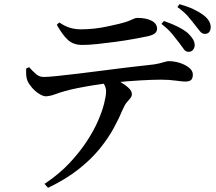

<svg xmlns="http://www.w3.org/2000/svg" viewBox="-20 -829 1040 923"><path d="M885 -580Q873 -580 864.5 -591.5Q856 -603 843 -621Q828 -640 808.5 -664.5Q789 -689 756 -714L768 -728Q804 -716 835 -700.5Q866 -685 885 -668Q901 -652 908.5 -639Q916 -626 916 -610Q915 -597 906.5 -588Q898 -579 885 -580ZM194 55Q263 9 312.5 -43.5Q362 -96 396.5 -148.5Q431 -201 451.5 -248.5Q472 -296 481 -333Q490 -370 490 -390Q490 -405 482.5 -420Q475 -435 456 -451L513 -460Q538 -447 561 -433.5Q584 -420 599 -405.5Q614 -391 614 -377Q614 -366 607 -357.5Q600 -349 590 -337.5Q580 -326 571 -305Q554 -264 528 -215.5Q502 -167 461 -116Q420 -65 359 -16.5Q298 32 211 74ZM201 -366Q187 -366 168 -378Q149 -390 133.5 -408Q118 -426 112 -441Q107 -453 106 -468Q105 -483 106 -500L120 -506Q137 -487 153 -473Q169 -459 190 -459Q211 -459 253.5 -463.5Q296 -468 351.5 -474.5Q407 -481 467.5 -489Q528 -497 586 -504Q644 -511 691 -516Q725 -519 744.5 -524Q764 -529 774.5 -532Q785 -535 791 -535Q818 -535 844.5 -526.5Q871 -518 889 -503.5Q907 -489 907 -471Q907 -452 898.5 -444.5Q890 -437 871 -437Q856 -437 824.5 -441.5Q793 -446 753 -446Q714 -446 653.5 -442.5Q593 -439 526 -432Q484 -428 437 -420.5Q390 -413 350.5 -405Q311 -397 292 -391Q267 -384 244 -375.5Q221 -367 201 -366ZM375 -613Q332 -613 305.5 -638Q279 -663 253 -710L265 -721Q295 -701 319.5 -694.5Q344 -688 369 -688Q403 -688 437 -692Q471 -696 502 -703Q533 -710 555 -715Q583 -722 598 -728Q613 -734 622.5 -738.5Q632 -743 640 -743Q682 -743 708.5 -729.5Q735 -716 735 -691Q735 -678 725.5 -669.5Q716 -661 692 -655Q663 -649 622 -641.5Q581 -634 536 -628Q491 -622 449.5 -617.5Q408 -613 375 -613ZM964 -666Q950 -667 941.5 -678.5Q933 -690 918 -708Q903 -728 884 -750Q865 -772 833 -795L843 -809Q882 -798 909.5 -785Q937 -772 956 -758Q975 -744 984 -729Q993 -714 993 -698Q993 -685 986 -675.5Q979 -666 964 -666Z"/></svg>

Font: Noto Serif KR SemiBold
Style: Regular
Weight: 600
Designer: Ryoko NISHIZUKA 西塚涼子 (kana & ideographs); Frank Grießhammer (Latin, Greek & Cyrillic); Wenlong ZHANG 张文龙 (bopomofo); San
Foundry: Adobe
Version: Version 2.003-H1;hotconv 1.1.1;makeotfexe 2.6.0